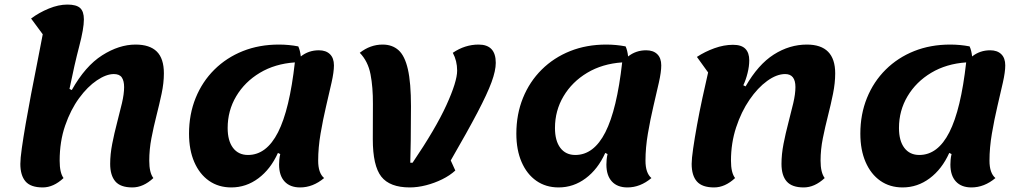

<svg xmlns="http://www.w3.org/2000/svg" viewBox="-20 -795 4477 840"><path d="M167 25Q114 25 91.5 -1.5Q69 -28 69 -78Q69 -101 75.5 -147Q82 -193 92.5 -254Q103 -315 116 -383Q129 -451 142.5 -518.5Q156 -586 167 -645L116 -714Q151 -740 193.5 -757.5Q236 -775 275 -775Q314 -775 330.5 -760Q347 -745 347 -710Q347 -670 326.5 -592Q306 -514 284 -406L294 -401Q353 -506 427 -553Q501 -600 573 -600Q635 -600 666 -569.5Q697 -539 697 -474Q697 -432 687 -385Q677 -338 664.5 -289Q652 -240 642.5 -190.5Q633 -141 633 -92Q633 -39 651 -16Q607 25 559 25Q507 25 484.5 -1.5Q462 -28 462 -78Q462 -120 471 -166Q480 -212 492 -257.5Q504 -303 513.5 -343.5Q523 -384 523 -414Q523 -441 513 -456Q503 -471 478 -471Q445 -471 404 -443.5Q363 -416 326 -365.5Q289 -315 265 -245.5Q241 -176 241 -92Q241 -39 258 -16Q214 25 167 25Z M992 25Q936 25 894.5 -4Q853 -33 830 -86Q807 -139 807 -210Q807 -295 836 -366.5Q865 -438 918 -490.5Q971 -543 1042.5 -571.5Q1114 -600 1200 -600Q1244 -600 1285 -592Q1293 -575 1296 -548Q1330 -575 1375 -575Q1406 -575 1423.5 -558Q1441 -541 1441 -509Q1441 -480 1430.5 -433.5Q1420 -387 1406.5 -329.5Q1393 -272 1382.5 -210.5Q1372 -149 1372 -92Q1372 -38 1398 -16Q1349 25 1293 25Q1249 25 1225 -1Q1201 -27 1201 -75Q1201 -85 1202 -96.5Q1203 -108 1206 -121L1196 -126Q1164 -55 1110.5 -15Q1057 25 992 25ZM976 -235Q976 -179 999.5 -148Q1023 -117 1065 -117Q1146 -117 1196.5 -216.5Q1247 -316 1270 -522Q1183 -516 1117 -476.5Q1051 -437 1013.5 -374Q976 -311 976 -235Z M1773 25Q1685 25 1648 -22.5Q1611 -70 1611 -186Q1611 -268 1611.5 -340.5Q1612 -413 1601 -470Q1590 -527 1554 -564Q1600 -600 1654 -600Q1696 -600 1723.5 -575.5Q1751 -551 1764.5 -492Q1778 -433 1778 -330Q1778 -240 1777 -180Q1776 -120 1775 -83H1785Q1886 -232 1933 -335Q1980 -438 1980 -486Q1980 -529 1961 -564Q2014 -600 2074 -600Q2149 -600 2149 -520Q2149 -486 2130.5 -435.5Q2112 -385 2069 -303Q2026 -221 1952 -93L1972 -49Q1948 -27 1914.5 -10.5Q1881 6 1844 15.5Q1807 25 1773 25Z M2424 25Q2368 25 2326.5 -4Q2285 -33 2262 -86Q2239 -139 2239 -210Q2239 -295 2268 -366.5Q2297 -438 2350 -490.5Q2403 -543 2474.5 -571.5Q2546 -600 2632 -600Q2676 -600 2717 -592Q2725 -575 2728 -548Q2762 -575 2807 -575Q2838 -575 2855.5 -558Q2873 -541 2873 -509Q2873 -480 2862.5 -433.5Q2852 -387 2838.5 -329.5Q2825 -272 2814.5 -210.5Q2804 -149 2804 -92Q2804 -38 2830 -16Q2781 25 2725 25Q2681 25 2657 -1Q2633 -27 2633 -75Q2633 -85 2634 -96.5Q2635 -108 2638 -121L2628 -126Q2596 -55 2542.5 -15Q2489 25 2424 25ZM2408 -235Q2408 -179 2431.5 -148Q2455 -117 2497 -117Q2578 -117 2628.5 -216.5Q2679 -316 2702 -522Q2615 -516 2549 -476.5Q2483 -437 2445.5 -374Q2408 -311 2408 -235Z M3104 25Q3052 25 3029 -1Q3006 -27 3006 -78Q3006 -100 3012.5 -145Q3019 -190 3029.5 -248Q3040 -306 3053 -366Q3066 -426 3078 -478L3029 -546Q3064 -569 3105.5 -584Q3147 -599 3187 -599Q3224 -599 3241 -581.5Q3258 -564 3258 -531Q3258 -505 3250.5 -475Q3243 -445 3232 -422L3242 -417Q3297 -513 3365.5 -556.5Q3434 -600 3510 -600Q3634 -600 3634 -474Q3634 -432 3624.5 -385Q3615 -338 3602.5 -289Q3590 -240 3580 -190.5Q3570 -141 3570 -92Q3570 -40 3588 -16Q3544 25 3496 25Q3445 25 3422 -1Q3399 -27 3399 -78Q3399 -120 3408 -166Q3417 -212 3429 -257.5Q3441 -303 3450.5 -343.5Q3460 -384 3460 -414Q3460 -471 3415 -471Q3378 -471 3336.5 -441Q3295 -411 3259 -358.5Q3223 -306 3200.5 -237.5Q3178 -169 3178 -92Q3178 -39 3196 -16Q3152 25 3104 25Z M3929 25Q3873 25 3831.5 -4Q3790 -33 3767 -86Q3744 -139 3744 -210Q3744 -295 3773 -366.5Q3802 -438 3855 -490.5Q3908 -543 3979.5 -571.5Q4051 -600 4137 -600Q4181 -600 4222 -592Q4230 -575 4233 -548Q4267 -575 4312 -575Q4343 -575 4360.5 -558Q4378 -541 4378 -509Q4378 -480 4367.5 -433.5Q4357 -387 4343.5 -329.5Q4330 -272 4319.5 -210.5Q4309 -149 4309 -92Q4309 -38 4335 -16Q4286 25 4230 25Q4186 25 4162 -1Q4138 -27 4138 -75Q4138 -85 4139 -96.5Q4140 -108 4143 -121L4133 -126Q4101 -55 4047.5 -15Q3994 25 3929 25ZM3913 -235Q3913 -179 3936.5 -148Q3960 -117 4002 -117Q4083 -117 4133.5 -216.5Q4184 -316 4207 -522Q4120 -516 4054 -476.5Q3988 -437 3950.5 -374Q3913 -311 3913 -235Z"/></svg>

Font: Lemonada SemiBold
Style: Regular
Weight: 600
Designer: Mohamed Gaber (Arabic), Eduardo Tunni (Latin)
Foundry: Kief Type Foundry
Version: Version 4.005; ttfautohint (v1.8.3)